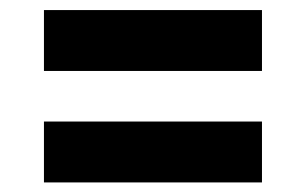

<svg xmlns="http://www.w3.org/2000/svg" viewBox="-20 -576 624 391"><path d="M69.5 -431.5V-555.5H513.5V-431.5ZM69.5 -204.5V-328.5H513.5V-204.5Z"/></svg>

Font: Encode Sans Expanded
Style: Bold
Weight: 700
Width: 7
Designer: Multiple Designers
Foundry: Impallari Type
Version: Version 3.000; ttfautohint (v1.8.3) -l 8 -r 50 -G 200 -x 14 